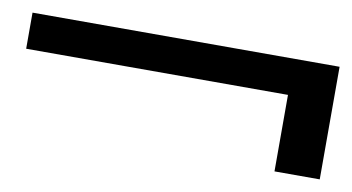

<svg xmlns="http://www.w3.org/2000/svg" viewBox="-47 -503 644 351"><g transform="rotate(10 275.0 -327.5)"><path d="M476 -223V-365H-10V-432H560V-223Z"/></g></svg>

Font: DM Sans 9pt 36pt
Style: Regular
Weight: 400
Version: Version 4.004;gftools[0.9.30]